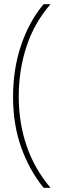

<svg xmlns="http://www.w3.org/2000/svg" viewBox="-20 -734 295 912"><path d="M42 -274Q42 -407 80.5 -520Q119 -633 187 -714H220Q143 -626 106 -513.5Q69 -401 69 -275Q69 -151 106.5 -41Q144 69 220 158H187Q119 74 80.5 -34.5Q42 -143 42 -274Z"/></svg>

Font: Noto Sans Khmer SemiCondensed Thin
Style: Regular
Weight: 250
Width: 4
Designer: Danh Hong and the Monotype Design Team
Foundry: Monotype Imaging Inc.
Version: Version 2.004